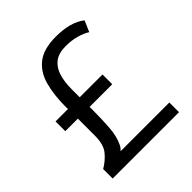

<svg xmlns="http://www.w3.org/2000/svg" viewBox="-197 -856 989 989"><g transform="rotate(-45 297.0 -362.0)"><path d="M57 0V-69Q96 -92 122.2 -124.5Q148.5 -157 148.5 -220V-345H57V-416H148Q147.5 -420 147.2 -423.5Q147 -427 147 -430.5Q147 -518 165 -584Q183 -650 230.8 -687Q278.5 -724 366.5 -724Q473.5 -724 531 -678.5L505 -618.5Q479 -634.5 444.2 -644Q409.5 -653.5 368 -653.5Q316 -653.5 286.5 -630.2Q257 -607 245 -566.5Q233 -526 233 -473.5V-416H399V-345H234V-320.5Q234 -258.5 230 -198.5Q226 -138.5 205.5 -97Q198 -81 185 -70.5H540.5V0Z"/></g></svg>

Font: Mooli
Style: Regular
Weight: 400
Designer: Vernon Adams
Foundry: Vernon Adams
Version: Version 1.000; ttfautohint (v1.8.4.7-5d5b);gftools[0.9.33]